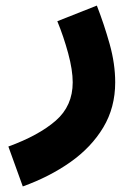

<svg xmlns="http://www.w3.org/2000/svg" viewBox="-20 -402 455 695"><path d="M187.5 -325.2Q210.4 -269.5 226.8 -209Q243.2 -148.4 243.2 -104Q243.2 -18.6 181.6 34.9Q120.1 88.4 10.3 128.4L62.5 272.9Q159.7 237.8 235.1 184.6Q310.5 131.3 353.8 59.3Q397 -12.7 397 -104Q397 -170.9 377 -242.4Q356.9 -314 330.6 -381.8Z"/></svg>

Font: Estedad-VF-FD Black
Style: Regular
Weight: 900
Designer: Amin Abedi
Version: Version 4.000